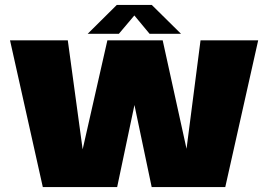

<svg xmlns="http://www.w3.org/2000/svg" viewBox="-20 -756 1089 776"><path d="M153 0H453.5L578.5 -593H414L310 -134.5H316.5L254 -593H20.5ZM593 0H890.5L1023.5 -593H790.5L731.5 -136H738L637.5 -593H468.5ZM334.5 -619.5H460.5L523 -693.5L584.5 -619.5H711.5L593.5 -736H452Z"/></svg>

Font: Anybody UltraCondensed Thin Black
Style: Regular
Weight: 900
Version: Version 1.111